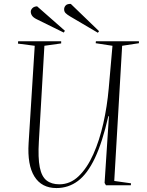

<svg xmlns="http://www.w3.org/2000/svg" viewBox="-20 -939 746 973"><path d="M559 -22 644 -10 643 0H517L510 -12L532 -350H529Q499 -218 461 -138Q423 -58 375 -22Q327 14 266 14Q191 14 154.5 -44.5Q118 -103 125 -214L156 -707L71 -718L72 -730H290V-719L205 -707L177 -223Q172 -139 181.5 -91.5Q191 -44 216 -24.5Q241 -5 281 -5Q336 -5 379 -46.5Q422 -88 453 -157.5Q484 -227 503.5 -313.5Q523 -400 531 -491L550 -707L465 -720L466 -730H684V-720L599 -707ZM335 -856Q320 -865 312.5 -872.5Q305 -880 305 -892Q305 -903 313 -911.5Q321 -920 339 -919L482 -781L476 -773ZM165 -842Q149 -850 142.5 -859.5Q136 -869 136 -880Q136 -889 144 -897.5Q152 -906 168 -907L309 -783L303 -774Z"/></svg>

Font: Literata 72pt ExtraLight
Style: Italic
Weight: 200
Italic angle: -2°
Designer: Latin by Veronika Burian and Jose Scaglione. Greek by Irene Vlachou. Cyrillic by Vera Evstafieva
Foundry: TypeTogether
Version: Version 3.002